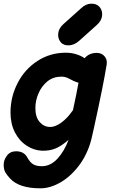

<svg xmlns="http://www.w3.org/2000/svg" viewBox="-23 -816 615 1042"><path d="M196 206Q252 206 310 171Q368 136 414 71Q459 6 477 -78L486 -118Q538 -354 556 -466Q560 -493 544 -511Q528 -529 502 -529Q461 -529 436 -500Q418 -513 391 -521.5Q364 -530 335 -530Q249 -530 180 -485Q111 -440 73 -366Q34 -291 34 -205Q34 -145 57.5 -98.5Q81 -52 121 -26Q160 0 205 2Q247 3 279 -10.5Q311 -24 349 -57Q326 5 288.5 45.5Q251 86 204 86Q174 86 157 75.5Q140 65 126 40Q108 5 64 5Q32 5 14 29.5Q-4 54 -3 81Q-2 105 5.5 118.5Q13 132 31 152Q80 206 196 206ZM249 -127Q216 -127 192.5 -153.5Q169 -180 169 -230Q169 -270 186 -309.5Q203 -349 235 -375Q267 -400 310 -400Q328 -400 344 -393L376 -377Q389 -371 403 -367Q393 -310 373 -218Q365 -208 357 -197Q348 -185 339 -176Q290 -127 249 -127ZM353 -570Q381 -572 406 -594L502 -680Q528 -703 531 -730.5Q534 -758 518 -777.5Q502 -797 471 -796Q443 -795 418 -772L322 -686Q296 -663 293 -635Q290 -607 306 -587.5Q322 -568 353 -570Z"/></svg>

Font: Balsamiq Sans
Style: Bold Italic
Weight: 700
Italic angle: -12°
Designer: Michael Angeles
Foundry: Balsamiq SRL
Version: Version 1.020; ttfautohint (v1.8.4.7-5d5b);gftools[0.9.26]